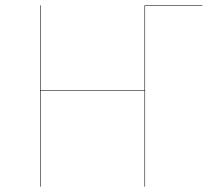

<svg xmlns="http://www.w3.org/2000/svg" viewBox="-20 -700 799 720"><path d="M739 -678H524V0H522V-360H132V0H130V-680H132V-362H522V-680H739Z"/></svg>

Font: FiraGO Two
Style: Regular
Weight: 100
Designer: bBox Type
Foundry: bBox Type GmbH
Version: Version 1.001